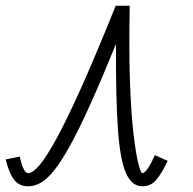

<svg xmlns="http://www.w3.org/2000/svg" viewBox="-55 -638 675 672"><path d="M487 -95 532 -75Q510 -29 491 -7.5Q472 14 443 14Q406 14 385.5 -33Q365 -80 357.5 -189Q350 -298 351 -484Q300 -359 260.5 -271.5Q221 -184 190 -128Q159 -72 134 -41Q109 -10 87 2Q65 14 44 14Q11 14 -6.5 -10Q-24 -34 -35 -80L14 -90Q19 -68 24 -55Q29 -42 34 -37Q39 -32 44 -32Q59 -32 82.5 -59Q106 -86 142 -151.5Q178 -217 229 -330.5Q280 -444 350 -618H399Q396 -461 400 -349.5Q404 -238 412.5 -167.5Q421 -97 429.5 -64.5Q438 -32 443 -32Q448 -32 453.5 -37.5Q459 -43 467.5 -56.5Q476 -70 487 -95Z"/></svg>

Font: Victor Mono Thin
Style: Italic
Weight: 100
Italic angle: -12°
Monospace: yes
Designer: Rune Bjørnerås
Version: Version 1.561;gftools[0.9.30]